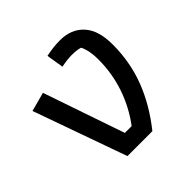

<svg xmlns="http://www.w3.org/2000/svg" viewBox="-142 -652 779 779"><g transform="rotate(-45 247.5 -263.0)"><path d="M22 -402 104 -424 224 -74H263Q309 -135 334 -208Q359 -281 359 -362Q359 -412 343 -444Q324 -450 294 -450Q271 -450 235 -443L223 -517Q248 -522 266 -524Q284 -526 304 -526Q368 -526 405.5 -485Q443 -444 443 -363Q443 -262 409 -173Q375 -84 308 0H165Z"/></g></svg>

Font: Athiti Medium
Style: Regular
Weight: 500
Designer: CadsonDemak Team
Foundry: CadsonDemak
Version: Version 1.032